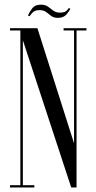

<svg xmlns="http://www.w3.org/2000/svg" viewBox="-20 -824 421 844"><path d="M24 0V-10H69.5V-690H24V-700H144.5L305.5 -194V-690H259.5V-700H360V-690H316.5V0H293L80.5 -647V-10H131V0ZM234.5 -745.5Q216 -745.5 205 -754Q194 -762.5 183 -771Q172 -779.5 153.5 -779.5Q133 -779.5 122.8 -768.5Q112.5 -757.5 110.5 -752.5L103 -756Q107.5 -767.5 120.2 -785.5Q133 -803.5 160 -803.5Q179 -803.5 191 -794.8Q203 -786 214.5 -777.2Q226 -768.5 243.5 -768.5Q263.5 -768.5 272.2 -776.5Q281 -784.5 282.5 -789.5L289 -785Q284.5 -775 271.8 -760.2Q259 -745.5 234.5 -745.5Z"/></svg>

Font: Imbue 100pt
Style: Regular
Weight: 400
Designer: Tyler Finck
Foundry: Etcetera Type Company
Version: Version 1.102; ttfautohint (v1.8.3)